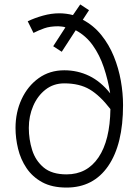

<svg xmlns="http://www.w3.org/2000/svg" viewBox="-20 -838 625 866"><path d="M280 8Q214.5 8 170.2 -16.2Q126 -40.5 99.5 -80Q73 -119.5 61.5 -167Q50 -214.5 50 -261Q50 -331.5 77.5 -390.8Q105 -450 154.5 -485.5Q204 -521 270 -521Q330 -521 382.2 -495.8Q434.5 -470.5 477 -417Q467 -478.5 448.2 -534.2Q429.5 -590 398.5 -633.5Q367.5 -677 321.5 -701.5L258.5 -604.5L220 -629.5L275 -714.5Q270 -717 258.8 -718.2Q247.5 -719.5 243 -719.5Q205.5 -719.5 180 -710.5Q154.5 -701.5 131 -689.5L105 -742Q136 -757 173.8 -767.5Q211.5 -778 248 -778Q262.5 -778 278.2 -776Q294 -774 309 -770L342 -818L381.5 -792L353.5 -749Q402.5 -723 437.2 -679.8Q472 -636.5 493.5 -583.5Q515 -530.5 525 -474Q535 -417.5 535 -364Q535 -187 468.2 -89.5Q401.5 8 280 8ZM280 -51.5Q372.5 -51.5 424.2 -128Q476 -204.5 478 -346Q431 -407 384.8 -434.5Q338.5 -462 270 -462Q221.5 -462 185.5 -434Q149.5 -406 129.8 -360.2Q110 -314.5 110 -261Q110 -209.5 125 -161.5Q140 -113.5 177 -82.5Q214 -51.5 280 -51.5Z"/></svg>

Font: Junction Light
Style: Regular
Weight: 300
Designer: Caroline Hadilaksono
Foundry: Caroline Hadilaksono, Tyler Finck, The League of Moveable Type
Version: Version 2.000; ttfautohint (v1.8.3)